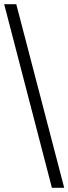

<svg xmlns="http://www.w3.org/2000/svg" viewBox="-20 -780 328 921"><path d="M229 121 0 -760H58L288 121Z"/></svg>

Font: Noto Serif Khitan Small Script
Style: Regular
Weight: 400
Designer: LIU Zhao, ZHANG Congyu, Kushim JIANG
Foundry: Guyu Beijing Co. Ltd.
Version: Version 1.000; ttfautohint (v1.8.4.7-5d5b)